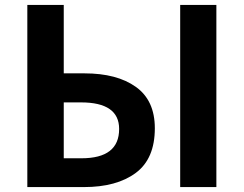

<svg xmlns="http://www.w3.org/2000/svg" viewBox="-20 -760 990 780"><path d="M91 0V-740H239V-462H323Q455 -462 532 -407Q609 -352 609 -239Q609 -115 531.5 -57.5Q454 0 321 0ZM239 -117H311Q464 -117 464 -236Q464 -344 309 -344H239ZM712 0V-740H859V0Z"/></svg>

Font: Noto Sans Korean Bold
Style: Bold
Weight: 700
Designer: Ryoko NISHIZUKA  (kana & ideographs); Paul D. Hunt (Latin, Greek & Cyrillic); Wenlong ZHANG  (bopomofo); Sandoll Communi
Foundry: Adobe Systems Incorporated
Version: Version 1.000;PS 1;hotconv 1.0.78;makeotf.lib2.5.61930